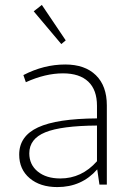

<svg xmlns="http://www.w3.org/2000/svg" viewBox="-20 -750 545 780"><path d="M229 -571 117 -704 150 -730 247 -586ZM213 10Q143 10 100.5 -26Q58 -62 58 -122Q58 -197 134.5 -232.5Q211 -268 374 -269V-320Q374 -385 338.5 -418.5Q303 -452 236 -452Q164 -452 85 -416L75 -445Q158 -488 245 -488Q325 -488 369.5 -444.5Q414 -401 414 -322V0H384L375 -62Q312 10 213 10ZM99 -127Q99 -81 133.5 -53Q168 -25 225 -25Q312 -25 374 -95V-240Q229 -239 164 -212.5Q99 -186 99 -127Z"/></svg>

Font: Cantarell Light
Style: Regular
Weight: 300
Designer: Dave Crossland, Nikolaus Waxweiler, Florian Fecher, Jacques Le Bailly, Eben Sorkin, Alexei Vanyashin, Alexios Zavras, Em
Version: Version 0.303